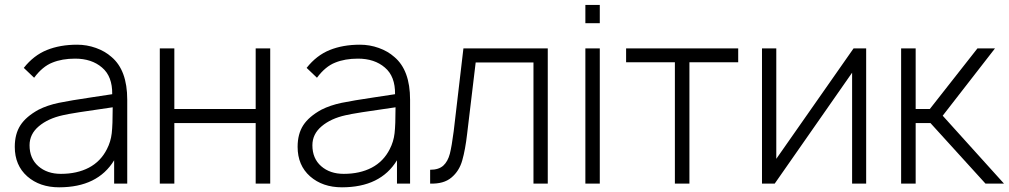

<svg xmlns="http://www.w3.org/2000/svg" viewBox="-20 -764 4198 799"><path d="M455 0V-97Q386.5 15.5 226 15.5Q145.5 15.5 93.5 -30Q41.5 -76 41.5 -153Q41.5 -206.5 65 -242.8Q88.5 -279 140.5 -307.5Q177 -326 224.5 -336Q248.5 -341 283.2 -346.8Q318 -352.5 364.5 -359.5L447 -372Q448 -446.5 404.5 -483Q361.5 -520 292.5 -520Q238.5 -520 198 -503.5Q157 -487.5 122 -440.5L79 -481.5Q120 -533.5 175 -555.8Q230 -578 301 -578Q341.5 -578 379.2 -564.5Q417 -551 444 -527Q509.5 -472 509.5 -349V0ZM449 -317.5Q275.5 -293 241.5 -284.5Q180 -271 141.5 -238.5Q103 -206 103 -159.5Q103 -104.5 139.5 -72.5Q176 -40.5 233.5 -40.5Q300.5 -40.5 349.8 -66.2Q399 -92 425 -143.5Q441 -174.5 445 -209.5Q447 -227 448 -253.8Q449 -280.5 449 -317.5Z M1104.5 -562.5V0H1044V-252H705.5V0H645V-562.5H705.5V-310.5H1044V-562.5Z M1632 0V-97Q1563.5 15.5 1403 15.5Q1322.5 15.5 1270.5 -30Q1218.5 -76 1218.5 -153Q1218.5 -206.5 1242 -242.8Q1265.5 -279 1317.5 -307.5Q1354 -326 1401.5 -336Q1425.5 -341 1460.2 -346.8Q1495 -352.5 1541.5 -359.5L1624 -372Q1625 -446.5 1581.5 -483Q1538.5 -520 1469.5 -520Q1415.5 -520 1375 -503.5Q1334 -487.5 1299 -440.5L1256 -481.5Q1297 -533.5 1352 -555.8Q1407 -578 1478 -578Q1518.5 -578 1556.2 -564.5Q1594 -551 1621 -527Q1686.5 -472 1686.5 -349V0ZM1626 -317.5Q1452.5 -293 1418.5 -284.5Q1357 -271 1318.5 -238.5Q1280 -206 1280 -159.5Q1280 -104.5 1316.5 -72.5Q1353 -40.5 1410.5 -40.5Q1477.5 -40.5 1526.8 -66.2Q1576 -92 1602 -143.5Q1618 -174.5 1622 -209.5Q1624 -227 1625 -253.8Q1626 -280.5 1626 -317.5Z M2259.5 -562.5V0H2200V-504H1959.5L1924 -207.5Q1916.5 -141.5 1903.5 -96Q1891 -52 1858.5 -25Q1826.5 2 1770 0V-57.5Q1806 -57.5 1825 -75Q1843.5 -92 1852 -124Q1856 -140 1860 -163.2Q1864 -186.5 1868 -217.5L1908.5 -562.5Z M2476 -743.5V-667.5H2416V-743.5ZM2476 -562.5V0H2416V-562.5Z M3052 -505H2849V0H2788.5V-505H2585.5V-562.5H3052Z M3584.5 0H3526V-461.5L3204 0H3151V-562.5H3210.5V-103L3532 -562.5H3584.5Z M3790.5 0H3730V-562.5H3790.5V-310.5H3849.5L4047.5 -562.5H4120.5L3903 -282.5L4158 0H4081L3852 -252H3790.5Z"/></svg>

Font: Russisch Sans Light
Style: Regular
Weight: 300
Designer: Michael Sharanda (font) & Cristiano Sobral (main changes)
Foundry: Michael Sharanda
Version: Version 2.00;September 8, 2020;FontCreator 13.0.0.2681 64-bi